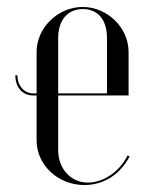

<svg xmlns="http://www.w3.org/2000/svg" viewBox="-20 -523 425 551"><path d="M85 -374V-255H75C51 -255 30 -275 30 -307H24C24 -271 46 -249 75 -249H85V-120C85 -50 146 8 222 8C278 8 324 -22 352 -74L346 -77C324 -31 277 1 232 1C183 1 147 -39 147 -92V-249H349V-374C349 -444 288 -503 217 -503C146 -503 85 -443 85 -374ZM147 -255V-414C147 -465 174 -497 218 -497C261 -497 287 -466 287 -414V-255Z"/></svg>

Font: Moniqa Display
Style: Regular
Weight: 400
Designer: Rajesh Rajput
Foundry: Rajesh Rajput
Version: Version 1.000